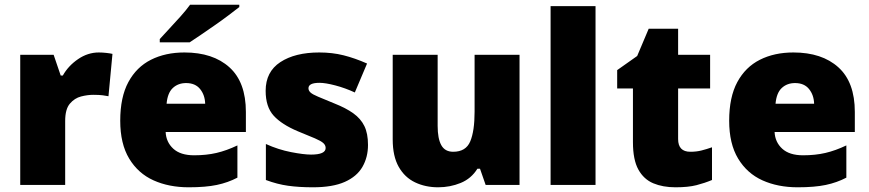

<svg xmlns="http://www.w3.org/2000/svg" viewBox="-20 -786 3695 816"><path d="M400 -563Q416 -563 433 -561Q450 -559 458 -557L441 -377Q431 -379 416.5 -381Q402 -383 376 -383Q352 -383 324.5 -376Q297 -369 277 -345.5Q257 -322 257 -272V0H66V-553H208L238 -465H247Q270 -506 311.5 -534.5Q353 -563 400 -563Z M764 -563Q885 -563 955 -500Q1025 -437 1025 -310V-225H684Q686 -182 716.5 -154Q747 -126 805 -126Q857 -126 900 -136Q943 -146 989 -168V-31Q949 -10 901.5 0Q854 10 782 10Q698 10 632.5 -19.5Q567 -49 529 -112Q491 -175 491 -273Q491 -373 525.5 -437Q560 -501 621.5 -532Q683 -563 764 -563ZM771 -433Q737 -433 714.5 -412Q692 -391 688 -345H852Q851 -382 830.5 -407.5Q810 -433 771 -433ZM997 -756Q979 -742 952 -721.5Q925 -701 894 -679.5Q863 -658 834.5 -638.5Q806 -619 786 -606H659V-620Q676 -639 700 -664.5Q724 -690 748 -717Q772 -744 788 -766H997Z M1544 -170Q1544 -118 1520.5 -77Q1497 -36 1445.5 -13Q1394 10 1310 10Q1251 10 1204.5 3.5Q1158 -3 1110 -21V-174Q1163 -150 1217 -139.5Q1271 -129 1302 -129Q1364 -129 1364 -157Q1364 -169 1354 -178Q1344 -187 1318.5 -198Q1293 -209 1246 -228Q1177 -257 1143 -294.5Q1109 -332 1109 -400Q1109 -481 1171.5 -522Q1234 -563 1337 -563Q1392 -563 1440 -551Q1488 -539 1540 -516L1488 -393Q1447 -412 1405 -423Q1363 -434 1338 -434Q1291 -434 1291 -411Q1291 -401 1299.5 -393Q1308 -385 1332 -375Q1356 -365 1402 -346Q1450 -327 1481.5 -304.5Q1513 -282 1528.5 -250.5Q1544 -219 1544 -170Z M2188 -553V0H2044L2020 -69H2009Q1983 -27 1938 -8.5Q1893 10 1842 10Q1788 10 1744 -11Q1700 -32 1674.5 -77Q1649 -122 1649 -193V-553H1840V-251Q1840 -197 1855.5 -169Q1871 -141 1906 -141Q1960 -141 1978.5 -185Q1997 -229 1997 -311V-553Z M2511 0H2320V-760H2511Z M2914 -141Q2940 -141 2961.5 -146.5Q2983 -152 3006 -160V-21Q2975 -8 2940 1Q2905 10 2851 10Q2797 10 2756.5 -7Q2716 -24 2693 -65.5Q2670 -107 2670 -182V-410H2603V-488L2688 -548L2737 -664H2862V-553H2998V-410H2862V-195Q2862 -141 2914 -141Z M3352 -563Q3473 -563 3543 -500Q3613 -437 3613 -310V-225H3272Q3274 -182 3304.5 -154Q3335 -126 3393 -126Q3445 -126 3488 -136Q3531 -146 3577 -168V-31Q3537 -10 3489.5 0Q3442 10 3370 10Q3286 10 3220.5 -19.5Q3155 -49 3117 -112Q3079 -175 3079 -273Q3079 -373 3113.5 -437Q3148 -501 3209.5 -532Q3271 -563 3352 -563ZM3359 -433Q3325 -433 3302.5 -412Q3280 -391 3276 -345H3440Q3439 -382 3418.5 -407.5Q3398 -433 3359 -433Z"/></svg>

Font: Noto Sans Georgian Black
Style: Regular
Weight: 900
Designer: Monotype Design Team, Akaki Razmadze
Foundry: Google LLC
Version: Version 2.005; ttfautohint (v1.8.4.7-5d5b)